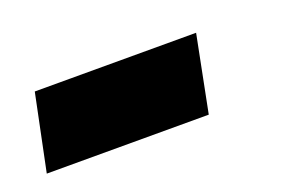

<svg xmlns="http://www.w3.org/2000/svg" viewBox="-35 -361 404 274"><g transform="rotate(-20 166.5 -224.0)"><path d="M271 -282H26L2 -166H248Z"/></g></svg>

Font: XITS
Style: Bold Italic
Weight: 700
Italic angle: -16.33°
Designer: MicroPress Inc., with final additions and corrections provided by Coen Hoffman, Elsevier (retired)
Version: Version 1.302